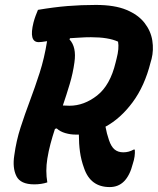

<svg xmlns="http://www.w3.org/2000/svg" viewBox="-20 -740 640 779"><path d="M172 0Q160 4 146.5 6Q133 8 119 8Q63 8 46.5 -25.5Q30 -59 38 -110Q46 -169 63.5 -223Q81 -277 101.5 -331.5Q122 -386 141 -445Q160 -504 171 -573Q159 -571 150.5 -570Q142 -569 137 -569Q96 -569 116 -649Q120 -664 124.5 -676Q129 -688 134 -700Q199 -711 254 -715.5Q309 -720 369 -720Q445 -720 493 -700Q541 -680 566.5 -647Q592 -614 598 -575.5Q604 -537 595 -501L591 -487Q567 -391 518 -325Q469 -259 408 -226Q413 -198 422 -172Q431 -145 445 -133.5Q459 -122 480 -122Q503 -122 522 -133H527Q528 -119 526 -105Q524 -91 519 -76Q507 -28 483 -4Q460 19 425 19Q347 19 321 -58Q309 -91 304.5 -124Q300 -157 300 -194Q292 -194 285 -194Q266 -194 245 -200Q224 -206 210 -219L203 -217Q193 -187 185 -157Q177 -127 172 -96Q164 -46 172 0ZM282 -487Q276 -443 263 -399.5Q250 -356 235 -312Q246 -311 262 -311Q321 -311 374 -352.5Q427 -394 449 -486L453 -502Q464 -544 459 -571Q420 -589 349 -589Q327 -589 305.5 -587.5Q284 -586 264 -585L262 -580Q291 -549 282 -487Z"/></svg>

Font: Recursive Sn Csl St
Style: Bold Italic
Weight: 700
Italic angle: -15°
Version: Version 1.079;hotconv 1.0.112;makeotfexe 2.5.65598; ttfautoh